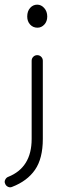

<svg xmlns="http://www.w3.org/2000/svg" viewBox="-52 -632 287 825"><path d="M0 171Q-9 175 -18 170.5Q-27 166 -30 157Q-34 149 -29.5 140Q-25 131 -17 128Q84 88 84 -35V-371Q84 -381 91 -388Q98 -395 108 -395Q118 -395 125 -388Q132 -381 132 -371V-35Q132 49 98.5 97.5Q65 146 0 171ZM109 -513Q90 -513 77.5 -526.5Q65 -540 65 -561Q65 -584 77.5 -598Q90 -612 108 -612Q125 -612 138 -597.5Q151 -583 151 -561Q151 -540 138.5 -526.5Q126 -513 109 -513Z"/></svg>

Font: Hoogli
Style: Regular
Weight: 400
Designer: Anand Singh Naorem
Foundry: Brand New Type
Version: Version 1.00 b007